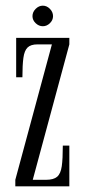

<svg xmlns="http://www.w3.org/2000/svg" viewBox="-20 -657 302 677"><path d="M34 0V-23L163 -500.5H112Q88.5 -500.5 77.2 -489.5Q66 -478.5 62.5 -453Q59 -427.5 59 -384.5H37V-523.5H224.5V-500.5L95.5 -23H142.5Q169 -23 181.5 -33.8Q194 -44.5 197.8 -70.8Q201.5 -97 201.5 -143.5H224.5V0ZM131 -564.5Q117 -564.5 105.8 -575.2Q94.5 -586 94.5 -600Q94.5 -614.5 105.8 -625.8Q117 -637 131 -637Q145 -637 156 -625.8Q167 -614.5 167 -600Q167 -586 156 -575.2Q145 -564.5 131 -564.5Z"/></svg>

Font: Imbue 48pt Light
Style: Regular
Weight: 300
Designer: Tyler Finck
Foundry: Etcetera Type Company
Version: Version 1.102